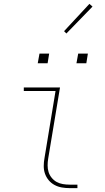

<svg xmlns="http://www.w3.org/2000/svg" viewBox="-20 -972 540 992"><path d="M340 0Q319 0 299 -3.5Q279 -7 261.5 -16.5Q244 -26 231.5 -41Q219 -56 212.5 -74.5Q206 -93 206 -114Q206 -135 210 -156L267 -502H103V-520H290L229 -153Q226 -135 226 -117Q226 -99 231 -83Q236 -67 247 -53.5Q258 -40 272.5 -32Q287 -24 304.5 -21Q322 -18 340 -18H380V0ZM375 -645 384 -695H434L426 -645ZM175 -645 184 -695H234L226 -645ZM323 -799 311 -811 442 -952 458 -938Z"/></svg>

Font: Iosevka SS04 Thin Oblique
Style: Regular
Weight: 100
Italic angle: -9°
Monospace: yes
Designer: Belleve Invis
Foundry: Belleve Invis
Version: Version 19.0.0; ttfautohint (v1.8.4)